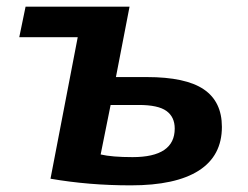

<svg xmlns="http://www.w3.org/2000/svg" viewBox="-20 -548 747 578"><path d="M648 -166Q648 -79 578.5 -34.5Q509 10 374 10Q310 10 250 5Q190 0 132 -10L214 -436H38L57 -528H370L329 -316H422Q539 -316 593.5 -279Q648 -242 648 -166ZM283 -83Q317 -75 379 -75Q506 -75 506 -161Q506 -196 481 -214Q456 -232 398 -232H313Z"/></svg>

Font: Libra Sans Modern
Style: Bold Italic
Weight: 700
Italic angle: -12°
Foundry: Stefan Peev, Context Ltd
Version: Version 1.000